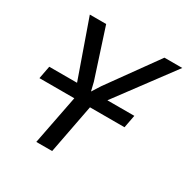

<svg xmlns="http://www.w3.org/2000/svg" viewBox="-157 -826 943 964"><g transform="rotate(30 314.0 -344.0)"><path d="M46.9 -359.4H208L92.3 -688H187L278.3 -406.7L290.5 -356.4L322.3 -406.2L524.9 -688H628.4L383.8 -359.4H540L525.9 -285.2H325.7L271 0H179.2L234.9 -285.2H32.7Z"/></g></svg>

Font: Liberation Sans
Style: Italic
Weight: 400
Italic angle: -12°
Designer: Steve Matteson
Foundry: Ascender Corporation
Version: Version 2.1.5